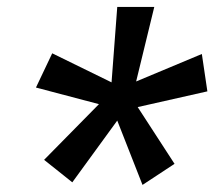

<svg xmlns="http://www.w3.org/2000/svg" viewBox="-20 -607 627 542"><path d="M259.3 -313 81.5 -359.9 127.4 -456.5 294.9 -374.5 311 -587.4H415.5L364.3 -377L549.8 -454.6L565.4 -349.1L368.7 -304.7L472.7 -144.5L382.3 -85L311 -266.6L184.1 -92.3L104.5 -155.8Z"/></svg>

Font: Roboto Mono
Style: Bold Italic
Weight: 700
Designer: Google
Version: Version 2.000985; 2015; ttfautohint (v1.3)